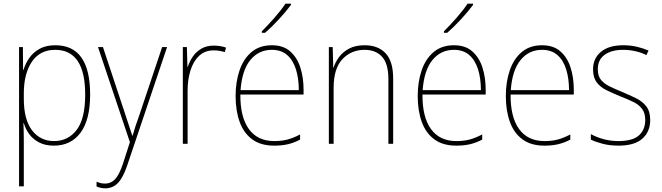

<svg xmlns="http://www.w3.org/2000/svg" viewBox="-20 -785 3611 1048"><path d="M282 -538Q472 -538 472 -269Q472 -131 419.5 -60.5Q367 10 274 10Q227 10 193.5 -7.5Q160 -25 139.5 -53Q119 -81 110 -113H108Q109 -88 109.5 -60.5Q110 -33 110 -4V232H84V-528H105L106 -403H108Q118 -437 139.5 -468Q161 -499 196 -518.5Q231 -538 282 -538ZM281 -513Q198 -513 154 -448Q110 -383 110 -275V-246Q110 -132 155 -73.5Q200 -15 275 -15Q352 -15 398.5 -76Q445 -137 445 -269Q445 -513 281 -513Z M515 -528H542L664 -160Q680 -112 688 -87Q696 -62 702 -45H704Q717 -92 741 -158L865 -528H892L674 119Q652 184 624 213.5Q596 243 554 243Q531 243 507 233V207Q519 212 530 214.5Q541 217 554 217Q585 217 607.5 194Q630 171 651 109L689 -9Z M1146 -536Q1184 -536 1214 -525L1207 -501Q1193 -505 1178.5 -507.5Q1164 -510 1146 -510Q1098 -510 1066.5 -480Q1035 -450 1019.5 -400Q1004 -350 1004 -290V0H978V-528H1000L1003 -420H1005Q1014 -449 1032 -475.5Q1050 -502 1078.5 -519Q1107 -536 1146 -536Z M1464 -538Q1526 -538 1564 -504.5Q1602 -471 1619.5 -416Q1637 -361 1637 -295V-269H1292Q1291 -146 1338.5 -80.5Q1386 -15 1477 -15Q1517 -15 1548 -23Q1579 -31 1618 -51V-23Q1586 -6 1552.5 2Q1519 10 1477 10Q1403 10 1356.5 -24.5Q1310 -59 1288 -120Q1266 -181 1266 -261Q1266 -338 1287.5 -401Q1309 -464 1353 -501Q1397 -538 1464 -538ZM1464 -513Q1392 -513 1346.5 -457.5Q1301 -402 1293 -293H1611Q1611 -356 1595.5 -406Q1580 -456 1547.5 -484.5Q1515 -513 1464 -513ZM1568 -758Q1542 -723 1502.5 -680Q1463 -637 1427 -606H1409V-614Q1443 -648 1479 -689Q1515 -730 1538 -765H1568Z M1970 -538Q2044 -538 2085 -494Q2126 -450 2126 -357V0H2100V-352Q2100 -437 2065.5 -475Q2031 -513 1970 -513Q1897 -513 1849 -462Q1801 -411 1801 -305V0H1775V-528H1796L1799 -416H1801Q1810 -446 1831 -474Q1852 -502 1886 -520Q1920 -538 1970 -538Z M2458 -538Q2520 -538 2558 -504.5Q2596 -471 2613.5 -416Q2631 -361 2631 -295V-269H2286Q2285 -146 2332.5 -80.5Q2380 -15 2471 -15Q2511 -15 2542 -23Q2573 -31 2612 -51V-23Q2580 -6 2546.5 2Q2513 10 2471 10Q2397 10 2350.5 -24.5Q2304 -59 2282 -120Q2260 -181 2260 -261Q2260 -338 2281.5 -401Q2303 -464 2347 -501Q2391 -538 2458 -538ZM2458 -513Q2386 -513 2340.5 -457.5Q2295 -402 2287 -293H2605Q2605 -356 2589.5 -406Q2574 -456 2541.5 -484.5Q2509 -513 2458 -513ZM2562 -758Q2536 -723 2496.5 -680Q2457 -637 2421 -606H2403V-614Q2437 -648 2473 -689Q2509 -730 2532 -765H2562Z M2939 -538Q3001 -538 3039 -504.5Q3077 -471 3094.5 -416Q3112 -361 3112 -295V-269H2767Q2766 -146 2813.5 -80.5Q2861 -15 2952 -15Q2992 -15 3023 -23Q3054 -31 3093 -51V-23Q3061 -6 3027.5 2Q2994 10 2952 10Q2878 10 2831.5 -24.5Q2785 -59 2763 -120Q2741 -181 2741 -261Q2741 -338 2762.5 -401Q2784 -464 2828 -501Q2872 -538 2939 -538ZM2939 -513Q2867 -513 2821.5 -457.5Q2776 -402 2768 -293H3086Q3086 -356 3070.5 -406Q3055 -456 3022.5 -484.5Q2990 -513 2939 -513Z M3529 -130Q3529 -66 3486 -28Q3443 10 3356 10Q3308 10 3268.5 -0.5Q3229 -11 3205 -23V-53Q3238 -35 3276.5 -25Q3315 -15 3356 -15Q3433 -15 3467.5 -46Q3502 -77 3502 -131Q3502 -168 3484.5 -191Q3467 -214 3436 -229Q3405 -244 3366 -259Q3325 -276 3291 -292.5Q3257 -309 3237 -335.5Q3217 -362 3217 -407Q3217 -466 3260 -502Q3303 -538 3382 -538Q3422 -538 3457.5 -529.5Q3493 -521 3520 -509L3508 -484Q3485 -497 3450.5 -505Q3416 -513 3382 -513Q3318 -513 3280.5 -486Q3243 -459 3243 -407Q3243 -370 3260.5 -349Q3278 -328 3307.5 -313.5Q3337 -299 3374 -284Q3414 -267 3449.5 -250Q3485 -233 3507 -205.5Q3529 -178 3529 -130Z"/></svg>

Font: Noto Sans Lao Looped SemiCondensed Thin
Style: Regular
Weight: 100
Width: 4
Designer: Mark Frömberg, Ben Mitchell
Foundry: The Fontpad Ltd
Version: Version 1.002; ttfautohint (v1.8.4.7-5d5b)